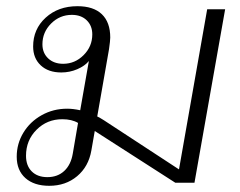

<svg xmlns="http://www.w3.org/2000/svg" viewBox="-20 -590 775 620"><path d="M707 -560 608 0H546L286 -167L275 -104Q266 -52 229 -21Q192 10 139 10Q90 10 62 -15Q34 -40 34 -84Q34 -126 55.5 -161.5Q77 -197 114.5 -218Q152 -239 197 -239Q216 -239 239 -234L267 -393Q254 -377 229.5 -366.5Q205 -356 178 -356Q136 -356 111.5 -379Q87 -402 87 -440Q87 -496 127.5 -533Q168 -570 230 -570Q282 -570 309 -544Q336 -518 336 -469Q336 -459 332 -431L294 -214Q304 -209 315 -202L558 -43L649 -560ZM278 -479Q278 -507 260 -524.5Q242 -542 212 -542Q173 -542 145 -514Q117 -486 117 -447Q117 -419 135.5 -401.5Q154 -384 184 -384Q222 -384 250 -412Q278 -440 278 -479ZM232 -193Q212 -205 181 -205Q132 -205 98 -171Q64 -137 64 -87Q64 -55 82.5 -36.5Q101 -18 133 -18Q166 -18 187.5 -38Q209 -58 215 -94Z"/></svg>

Font: Fahkwang ExtraLight
Style: Italic
Weight: 275
Italic angle: -10°
Designer: Suppakit Chalermlarp | Katatrad Co.,Ltd.
Foundry: Cadson Demak Co.,Ltd.
Version: Version 1.000; ttfautohint (v1.6)